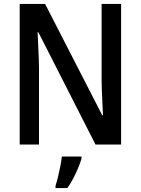

<svg xmlns="http://www.w3.org/2000/svg" viewBox="-20 -734 715 975"><path d="M595 0H465L175 -570H171Q172 -549 173 -527Q174 -505 175 -482Q176 -459 177 -435.5Q178 -412 178 -390V0H80V-714H209L499 -149H503Q502 -168 501 -189.5Q500 -211 499 -234.5Q498 -258 497 -281Q496 -304 496 -325V-714H595ZM394 71Q388 92 377 118.5Q366 145 352 172Q338 199 322 221H262V209Q268 191 274.5 164.5Q281 138 286.5 110Q292 82 294 61H394Z"/></svg>

Font: Noto Sans Display SemiCondensed Medium
Style: Regular
Weight: 500
Width: 4
Designer: Monotype Design Team
Foundry: Monotype Imaging Inc.
Version: Version 2.003